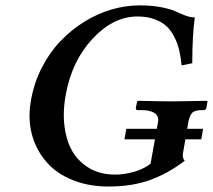

<svg xmlns="http://www.w3.org/2000/svg" viewBox="-20 -678 785 708"><path d="M558.1 -203.1 563 -229Q563.5 -231.4 563.5 -235.8Q563.5 -254.4 546.4 -263.2Q529.3 -272 501 -272H487.8Q479.5 -272 481 -280.8L485.8 -304.2L487.8 -306.2Q581.1 -304.2 618.2 -304.2L743.2 -306.2L745.1 -304.2L741.2 -280.8Q739.7 -272 731 -272H726.1Q698.2 -272 688.7 -262Q679.2 -252 674.8 -229L670.4 -203.1H729L722.2 -164.1H663.6L654.8 -113.8Q651.4 -96.2 661.1 -85Q598.6 -37.6 532.5 -13.9Q466.3 9.8 379.9 9.8Q313 9.8 257.8 -10.3Q202.6 -30.3 166 -65.4Q129.4 -100.6 109.1 -148.7Q88.9 -196.8 88.9 -252Q88.9 -277.8 94.2 -308.1Q105.5 -372.6 134.3 -428.7Q163.1 -484.9 202.9 -526.4Q242.7 -567.9 291 -597.9Q339.4 -627.9 391.6 -643.1Q443.8 -658.2 495.1 -658.2Q539.1 -658.2 574.5 -651.4Q609.9 -644.5 627.4 -636Q645 -627.4 663.8 -620.6Q682.6 -613.8 698.2 -613.8Q689 -544.9 689 -444.8L649.9 -437Q646.5 -467.8 640.9 -492.2Q635.3 -516.6 623.3 -540.8Q611.3 -564.9 594.2 -581.1Q577.1 -597.2 549.8 -607.2Q522.5 -617.2 486.8 -617.2Q397.9 -617.2 321.3 -535.2Q244.6 -453.1 222.2 -327.1Q215.3 -289.1 215.3 -255.4Q215.3 -192.9 235.1 -144Q254.9 -95.2 298.6 -64.7Q342.3 -34.2 404.8 -34.2Q438.5 -34.2 473.6 -44.2Q508.8 -54.2 535.2 -74.2L551.3 -164.1H439L445.8 -203.1Z"/></svg>

Font: Linux Libertine G
Style: Semibold Italic
Weight: 600
Italic angle: -11.5°
Designer: Philipp H. Poll
Foundry: Philipp H. Poll
Version: Version 5.1.1